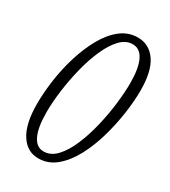

<svg xmlns="http://www.w3.org/2000/svg" viewBox="-181 -813 807 913"><g transform="rotate(30 222.0 -356.5)"><path d="M178 11Q116 11 80 -46Q44 -103 44 -210Q44 -273 54 -343.5Q64 -414 85 -481.5Q106 -549 137 -604Q168 -659 209.5 -691.5Q251 -724 303 -724Q365 -724 402 -671Q439 -618 439 -511Q439 -454 429 -384.5Q419 -315 399 -245.5Q379 -176 348 -118Q317 -60 274.5 -24.5Q232 11 178 11ZM183 -30Q223 -30 254.5 -64Q286 -98 309.5 -154Q333 -210 348.5 -275.5Q364 -341 371.5 -405Q379 -469 379 -518Q379 -598 358.5 -641Q338 -684 297 -684Q260 -684 229.5 -651.5Q199 -619 175.5 -565.5Q152 -512 136 -447.5Q120 -383 111.5 -318Q103 -253 103 -199Q103 -117 123.5 -73.5Q144 -30 183 -30Z"/></g></svg>

Font: Noto Serif ExtraCondensed Light
Style: Italic
Weight: 300
Width: 2
Italic angle: -12°
Designer: Monotype Design Team
Foundry: Monotype Imaging Inc.
Version: Version 2.014; ttfautohint (v1.8.4.7-5d5b)